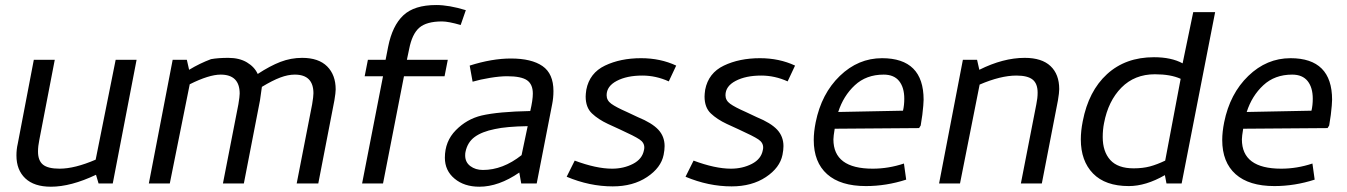

<svg xmlns="http://www.w3.org/2000/svg" viewBox="-20 -712 5225 745"><path d="M127.5 -123.8Q127.5 -88.8 146.9 -73.1Q166.2 -57.5 211.2 -57.5Q270 -57.5 351.2 -92.5L428.8 -480H510L417.5 0H362.5L352.5 -33.8Q255 12.5 177.5 12.5Q112.5 12.5 78.1 -20Q43.8 -52.5 43.8 -108.8Q43.8 -132.5 48.8 -153.8L111.2 -480H192.5L132.5 -168.8Q127.5 -145 127.5 -123.8Z M1196.2 -350Q1196.2 -422.5 1123.8 -422.5Q1097.5 -422.5 1067.5 -411.2Q1037.5 -400 996.2 -375L988.8 -322.5L926.2 0H845L905 -307.5Q910 -337.5 910 -348.8Q910 -422.5 836.2 -422.5Q791.2 -422.5 716.2 -385L638.8 0H557.5L650 -480H705L713.8 -441.2Q755 -466.2 798.8 -482.5Q826.2 -487.5 866.2 -487.5Q908.8 -487.5 938.1 -470Q967.5 -452.5 980 -425Q1027.5 -456.2 1068.1 -471.9Q1108.8 -487.5 1152.5 -487.5Q1216.2 -487.5 1249.4 -454.4Q1282.5 -421.2 1282.5 -365Q1282.5 -352.5 1277.5 -322.5L1215 0H1131.2L1191.2 -307.5Q1196.2 -337.5 1196.2 -350Z M1567.5 -521.2 1558.8 -480H1717.5L1705 -416.2H1547.5L1466.2 0H1385L1466.2 -416.2H1395L1407.5 -480H1476.2L1486.2 -531.2Q1502.5 -612.5 1545 -652.5Q1587.5 -692.5 1672.5 -692.5Q1722.5 -692.5 1787.5 -672.5L1767.5 -615Q1720 -628.8 1695 -628.8Q1635 -628.8 1606.9 -604.4Q1578.8 -580 1567.5 -521.2Z M1813.8 -395 1802.5 -457.5Q1888.8 -485 1962.5 -485Q2042.5 -485 2085 -455.6Q2127.5 -426.2 2127.5 -358.8Q2127.5 -332.5 2122.5 -307.5L2062.5 0H2002.5L1995 -42.5Q1915 12.5 1840 12.5Q1781.2 12.5 1743.8 -18.8Q1706.2 -50 1706.2 -100Q1706.2 -163.8 1748.8 -206.9Q1791.2 -250 1848.8 -263.8Q1913.8 -278.8 2037.5 -281.2Q2047.5 -323.8 2047.5 -348.8Q2047.5 -385 2025 -400.6Q2002.5 -416.2 1947.5 -416.2Q1920 -416.2 1881.9 -410Q1843.8 -403.8 1813.8 -395ZM2003.8 -110 2027.5 -222.5Q1945 -221.2 1900 -211.2Q1850 -201.2 1821.9 -180.6Q1793.8 -160 1786.2 -122.5Q1785 -117.5 1785 -108.8Q1785 -82.5 1805 -67.5Q1825 -52.5 1853.8 -52.5Q1931.2 -52.5 2003.8 -110Z M2478.8 -130Q2480 -133.8 2480 -140Q2480 -158.8 2461.2 -171.2Q2442.5 -183.8 2385 -210L2338.8 -231.2Q2301.2 -248.8 2276.9 -271.9Q2252.5 -295 2252.5 -337.5Q2252.5 -346.2 2255 -363.8Q2267.5 -428.8 2327.5 -457.5Q2387.5 -486.2 2467.5 -486.2Q2542.5 -486.2 2603.8 -457.5L2575 -396.2Q2525 -418.8 2472.5 -418.8Q2412.5 -418.8 2373.1 -398.1Q2333.8 -377.5 2333.8 -342.5Q2333.8 -322.5 2351.9 -309.4Q2370 -296.2 2412.5 -277.5L2455 -257.5Q2510 -235 2534.4 -208.8Q2558.8 -182.5 2558.8 -145Q2558.8 -130 2555 -111.2Q2545 -61.2 2490.6 -25Q2436.2 11.2 2357.5 11.2Q2267.5 11.2 2178.8 -26.2L2210 -88.8Q2293.8 -57.5 2355 -57.5Q2400 -57.5 2436.2 -76.2Q2472.5 -95 2478.8 -130Z M2940 -130Q2941.2 -133.8 2941.2 -140Q2941.2 -158.8 2922.5 -171.2Q2903.8 -183.8 2846.2 -210L2800 -231.2Q2762.5 -248.8 2738.1 -271.9Q2713.8 -295 2713.8 -337.5Q2713.8 -346.2 2716.2 -363.8Q2728.8 -428.8 2788.8 -457.5Q2848.8 -486.2 2928.8 -486.2Q3003.8 -486.2 3065 -457.5L3036.2 -396.2Q2986.2 -418.8 2933.8 -418.8Q2873.8 -418.8 2834.4 -398.1Q2795 -377.5 2795 -342.5Q2795 -322.5 2813.1 -309.4Q2831.2 -296.2 2873.8 -277.5L2916.2 -257.5Q2971.2 -235 2995.6 -208.8Q3020 -182.5 3020 -145Q3020 -130 3016.2 -111.2Q3006.2 -61.2 2951.9 -25Q2897.5 11.2 2818.8 11.2Q2728.8 11.2 2640 -26.2L2671.2 -88.8Q2755 -57.5 2816.2 -57.5Q2861.2 -57.5 2897.5 -76.2Q2933.8 -95 2940 -130Z M3563.8 -325Q3563.8 -308.8 3558.8 -266.2L3552.5 -225L3546.2 -215L3218.8 -212.5Q3213.8 -182.5 3213.8 -171.2Q3213.8 -57.5 3366.2 -57.5Q3427.5 -57.5 3487.5 -77.5L3496.2 -15Q3418.8 10 3340 10Q3241.2 10 3189.4 -36.2Q3137.5 -82.5 3137.5 -168.8Q3137.5 -200 3145 -237.5Q3167.5 -348.8 3238.8 -417.5Q3310 -486.2 3402.5 -486.2Q3563.8 -486.2 3563.8 -325ZM3488.8 -328.8Q3488.8 -372.5 3468.8 -397.5Q3448.8 -422.5 3408.8 -422.5Q3341.2 -422.5 3296.9 -381.2Q3252.5 -340 3232.5 -277.5L3483.8 -282.5Q3488.8 -303.8 3488.8 -328.8Z M4006.2 -352.5Q4006.2 -387.5 3986.9 -403.1Q3967.5 -418.8 3923.8 -418.8Q3862.5 -418.8 3781.2 -383.8L3705 0H3623.8L3716.2 -480H3771.2L3780 -441.2Q3872.5 -487.5 3956.2 -487.5Q4022.5 -487.5 4056.2 -455.6Q4090 -423.8 4090 -366.2Q4090 -352.5 4085 -322.5L4022.5 0H3941.2L4001.2 -307.5Q4006.2 -331.2 4006.2 -352.5Z M4173.8 -171.2Q4173.8 -203.8 4181.2 -241.2Q4203.8 -358.8 4275.6 -424.4Q4347.5 -490 4457.5 -490Q4525 -490 4568.8 -466.2L4610 -665H4695L4565 0H4506.2L4500 -32.5Q4426.2 10 4360 10Q4268.8 10 4221.2 -38.8Q4173.8 -87.5 4173.8 -171.2ZM4501.2 -88.8 4561.2 -406.2Q4522.5 -423.8 4461.2 -423.8Q4382.5 -423.8 4331.2 -371.9Q4280 -320 4263.8 -233.8Q4258.8 -208.8 4258.8 -180Q4258.8 -123.8 4288.1 -91.2Q4317.5 -58.8 4378.8 -58.8Q4413.8 -58.8 4441.9 -66.2Q4470 -73.8 4501.2 -88.8Z M5148.8 -325Q5148.8 -308.8 5143.8 -266.2L5137.5 -225L5131.2 -215L4803.8 -212.5Q4798.8 -182.5 4798.8 -171.2Q4798.8 -57.5 4951.2 -57.5Q5012.5 -57.5 5072.5 -77.5L5081.2 -15Q5003.8 10 4925 10Q4826.2 10 4774.4 -36.2Q4722.5 -82.5 4722.5 -168.8Q4722.5 -200 4730 -237.5Q4752.5 -348.8 4823.8 -417.5Q4895 -486.2 4987.5 -486.2Q5148.8 -486.2 5148.8 -325ZM5073.8 -328.8Q5073.8 -372.5 5053.8 -397.5Q5033.8 -422.5 4993.8 -422.5Q4926.2 -422.5 4881.9 -381.2Q4837.5 -340 4817.5 -277.5L5068.8 -282.5Q5073.8 -303.8 5073.8 -328.8Z"/></svg>

Font: Cambay
Style: Italic
Weight: 400
Italic angle: -11°
Designer: Pooja Saxena
Foundry: Pooja Saxena
Version: Version 1.019;PS 001.019;hotconv 1.0.70;makeotf.lib2.5.58329